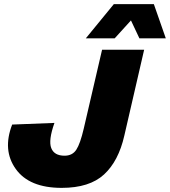

<svg xmlns="http://www.w3.org/2000/svg" viewBox="-20 -901 824 931"><path d="M726 -881 784 -715H656L615 -802L536 -715H396L532 -881ZM279 10Q122 10 56.5 -81.5Q-9 -173 39 -297L244 -305Q214 -220 228.5 -183Q243 -146 293 -146Q331 -146 350 -175Q369 -204 386 -277L475 -660H679L583 -244Q555 -120 484.5 -55Q414 10 279 10Z"/></svg>

Font: Elaine Sans ExtraBold
Style: Italic
Weight: 800
Italic angle: -13°
Designer: Wei Huang
Foundry: Wei Huang
Version: Version 2.001;December 24, 2019;FontCreator 12.0.0.2547 64-b